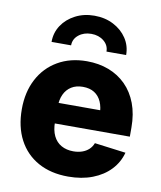

<svg xmlns="http://www.w3.org/2000/svg" viewBox="-86 -836 766 916"><g transform="rotate(10 297.0 -378.0)"><path d="M306.2 10.7Q222.2 10.7 160.6 -23.4Q99.1 -57.6 66.2 -120.1Q33.2 -182.6 33.2 -268.1Q33.2 -351.1 66.2 -413.8Q99.1 -476.6 159.4 -511.7Q219.7 -546.9 300.3 -546.9Q357.9 -546.9 406 -528.6Q454.1 -510.3 489.5 -474.9Q524.9 -439.5 544.2 -388.4Q563.5 -337.4 563.5 -271.5V-228H91.8V-327.6H482.9L403.8 -304.7Q403.8 -341.8 392.1 -368.4Q380.4 -395 357.9 -409.2Q335.4 -423.3 302.2 -423.3Q269.5 -423.3 246.6 -408.9Q223.6 -394.5 211.7 -368.7Q199.7 -342.8 199.7 -307.1V-235.4Q199.7 -195.3 213.1 -167.7Q226.6 -140.1 251.5 -126.2Q276.4 -112.3 309.6 -112.3Q333 -112.3 352.1 -118.9Q371.1 -125.5 384.5 -137.9Q397.9 -150.4 404.8 -168.5L556.2 -148.9Q543.5 -101.1 509.5 -65.2Q475.6 -29.3 423.8 -9.3Q372.1 10.7 306.2 10.7ZM297.9 -767.1Q349.6 -767.1 390.4 -745.8Q431.2 -724.6 454.8 -689Q478.5 -653.3 478.5 -608.4H383.3Q383.3 -639.2 358.6 -659.2Q334 -679.2 297.9 -679.2Q261.7 -679.2 236.8 -659.2Q211.9 -639.2 211.9 -608.4H117.2Q117.2 -653.3 140.9 -689Q164.6 -724.6 205.6 -745.8Q246.6 -767.1 297.9 -767.1Z"/></g></svg>

Font: Inter 18pt ExtraBold
Style: Regular
Weight: 800
Designer: Rasmus Andersson
Foundry: rsms
Version: Version 4.001;git-66647c0bb